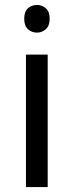

<svg xmlns="http://www.w3.org/2000/svg" viewBox="-20 -757 298 777"><path d="M173 -536V0H85V-536ZM130 -737Q150 -737 165.5 -723.5Q181 -710 181 -681Q181 -653 165.5 -639Q150 -625 130 -625Q108 -625 93 -639Q78 -653 78 -681Q78 -710 93 -723.5Q108 -737 130 -737Z"/></svg>

Font: oriya115
Style: Regular
Weight: 400
Designer: Amélie Bonet and Sol Matas
Foundry: Google LLC
Version: Version 2.003